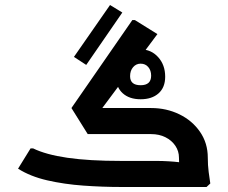

<svg xmlns="http://www.w3.org/2000/svg" viewBox="-20 -746 911 766"><path d="M359 -276 265 -315 508 -666H518L608 -610ZM463 0Q389 0 312.5 -5.5Q236 -11 168.5 -26.5Q101 -42 52 -73L102 -154H112Q163 -129 249 -116.5Q335 -104 463 -104H544V0ZM544 0V-104H603Q628 -104 652.5 -102.5Q677 -101 693 -99Q709 -97 709 -97V0ZM694 -117Q694 -143 679.5 -164.5Q665 -186 640 -198.5Q615 -211 583 -211H460V-222L472 -315H583Q644 -315 695.5 -290Q747 -265 778 -220Q809 -175 809 -117ZM705 0Q701 -27 697.5 -57Q694 -87 694 -117H809Q809 -87 812.5 -60Q816 -33 819 -14L804 0ZM330 -211 265 -315H570V-211ZM324 -487 275 -519 419 -726 468 -696ZM541 -350Q496 -350 469.5 -374Q443 -398 443 -440Q443 -485 471.5 -517Q500 -549 541 -549Q583 -549 611 -518Q639 -487 639 -440Q639 -397 612.5 -373.5Q586 -350 541 -350ZM541 -406Q583 -406 583 -444Q583 -465 571.5 -478.5Q560 -492 541 -492Q523 -492 511 -478Q499 -464 499 -442Q499 -406 541 -406Z"/></svg>

Font: Fustat
Style: Bold
Weight: 700
Designer: Mohamed Gaber, Khaled Hosny, Laura Garcia Mut
Foundry: Kief Type Foundry, Alif Type Foundry, Hard Type Foundry
Version: Version 1.007